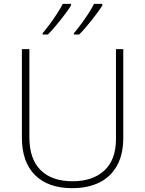

<svg xmlns="http://www.w3.org/2000/svg" viewBox="-20 -970 756 1000"><path d="M356 10Q231 10 162.5 -58Q94 -126 94 -254V-714H133V-255Q133 -142 191.5 -84Q250 -26 358 -26Q463 -26 523.5 -82Q584 -138 584 -246V-714H622V-252Q622 -166 589.5 -107.5Q557 -49 497.5 -19.5Q438 10 356 10ZM513 -942Q503 -925 488.5 -905.5Q474 -886 458 -865.5Q442 -845 425 -825.5Q408 -806 392 -790H365V-797Q382 -817 402 -844Q422 -871 440.5 -899.5Q459 -928 470 -950H513ZM350 -942Q340 -925 325.5 -905.5Q311 -886 295 -865.5Q279 -845 262 -825.5Q245 -806 229 -790H202V-797Q219 -817 239 -844Q259 -871 277.5 -899.5Q296 -928 307 -950H350Z"/></svg>

Font: Noto Sans Symbols ExtraLight
Style: Regular
Weight: 250
Version: Version 2.002